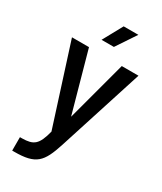

<svg xmlns="http://www.w3.org/2000/svg" viewBox="-224 -786 899 1065"><g transform="rotate(30 226.0 -253.0)"><path d="M46 200H59C197 200 229 163 271 33L445 -510H338L235 -126L128 -510H19L182 0C158 95 132 113 59 114H46ZM168 -580H247L331 -706H237Z"/></g></svg>

Font: Vanilla Cream DemiBold
Style: Regular
Weight: 600
Designer: Jeremy Tribby, Jinavaṁso
Foundry: Tribby Type
Version: Version 1.422;Glyphs 3.1.2 (3151)